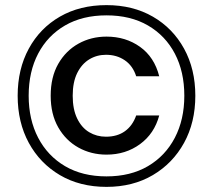

<svg xmlns="http://www.w3.org/2000/svg" viewBox="-20 -725 831 750"><path d="M396 5Q292 5 214 -41Q136 -87 92.5 -167Q49 -247 49 -351Q49 -455 92.5 -535Q136 -615 214 -660Q292 -705 396 -705Q499 -705 577 -660Q655 -615 699 -535Q743 -455 743 -351Q743 -247 699 -167Q655 -87 577 -41Q499 5 396 5ZM396 -121Q336 -121 286.5 -148.5Q237 -176 207.5 -227.5Q178 -279 178 -351Q178 -424 207.5 -475.5Q237 -527 286.5 -554.5Q336 -582 396 -582Q471 -582 527 -542Q583 -502 602 -427H512Q499 -468 467.5 -489.5Q436 -511 394 -511Q358 -511 328.5 -493Q299 -475 281.5 -439.5Q264 -404 264 -351Q264 -298 281.5 -262Q299 -226 328.5 -208.5Q358 -191 394 -191Q438 -191 468 -212.5Q498 -234 512 -274H602Q583 -203 527 -162Q471 -121 396 -121ZM396 -36Q490 -36 558 -76Q626 -116 663 -187Q700 -258 700 -351Q700 -445 663 -515.5Q626 -586 558 -625.5Q490 -665 396 -665Q302 -665 234 -625.5Q166 -586 129 -515.5Q92 -445 92 -351Q92 -258 129 -187Q166 -116 234 -76Q302 -36 396 -36Z"/></svg>

Font: DM Sans 12pt Medium
Style: Regular
Weight: 500
Version: Version 4.004;gftools[0.9.30]